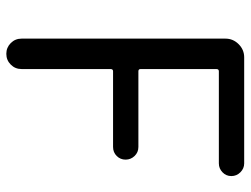

<svg xmlns="http://www.w3.org/2000/svg" viewBox="-110 -662 773 592"><g transform="rotate(90 276.0 -366.5)"><path d="M99.6 -46.9V-675.8Q99.6 -699.2 116.7 -716.3Q133.8 -733.4 157.2 -733.4H484.4Q500 -733.4 511.7 -721.7Q523.4 -710 523.4 -693.8Q523.4 -677.7 511.7 -666.5Q500 -655.3 484.4 -655.3H200.2Q193.4 -655.3 193.4 -647.5V-414.1Q193.4 -407.2 200.2 -407.2H433.6Q450.2 -407.2 461.4 -395.5Q472.7 -383.8 472.7 -367.7Q472.7 -351.6 461.4 -340.3Q450.2 -329.1 433.6 -329.1H200.2Q193.4 -329.1 193.4 -321.3V-46.9Q193.4 -27.3 179.7 -13.7Q166 0 146.5 0Q127 0 113.3 -13.7Q99.6 -27.3 99.6 -46.9Z"/></g></svg>

Font: Gen Jyuu Gothic Regular
Style: Regular
Weight: 400
Designer: [Source Han Sans]
Ryoko NISHIZUKA  (kana & ideographs); Paul D. Hunt (Latin, Greek & Cyrillic); Wenlong ZHANG  (bopomofo
Version: Version 1.002.20150607